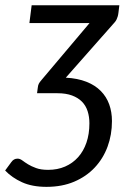

<svg xmlns="http://www.w3.org/2000/svg" viewBox="-80 -526 506 728"><path d="M369 -477Q368 -469 366.2 -463.2Q364.5 -457.5 362 -452.2Q359.5 -447 355.5 -442.2Q351.5 -437.5 346.5 -432L169.5 -231.5Q214.5 -229 247.5 -216Q280.5 -203 302 -181.2Q323.5 -159.5 334 -130.5Q344.5 -101.5 344.5 -67Q344.5 -15 327.8 30.2Q311 75.5 279 109.5Q247 143.5 201 163Q155 182.5 96 182.5Q42 182.5 3.5 165Q-35 147.5 -60.5 120.5L-37 88.5Q-28 75.5 -13.5 75.5Q-4.5 75.5 4.5 82.2Q13.5 89 26 96.8Q38.5 104.5 56.8 111.2Q75 118 102.5 118Q138 118 166.8 105.5Q195.5 93 216 70.2Q236.5 47.5 247.8 14.8Q259 -18 259 -58.5Q259 -83.5 252.2 -104.5Q245.5 -125.5 230.8 -140.5Q216 -155.5 193 -164Q170 -172.5 138 -172.5H60.5L63 -191.5Q63.5 -197.5 64.5 -201.2Q65.5 -205 67 -208.2Q68.5 -211.5 71.2 -215Q74 -218.5 78.5 -224L259.5 -438.5H31.5L40 -506H372.5Z"/></svg>

Font: Lato
Style: Italic
Weight: 400
Italic angle: -7°
Designer: Lukasz Dziedzic
Foundry: tyPoland Lukasz Dziedzic
Version: Version 2.007; 2014-02-27